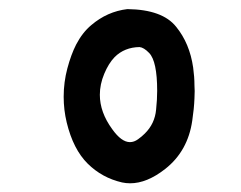

<svg xmlns="http://www.w3.org/2000/svg" viewBox="-20 -829 540 430"><path d="M412.6 -677.7Q415.5 -656.7 415.5 -638.2Q416 -630.9 416 -625Q416 -619.1 415.5 -608.4Q414.6 -585.4 410.6 -559.1Q400.9 -490.7 350.1 -450.7Q309.1 -418.5 271.5 -418.5Q262.2 -418.5 253.4 -420.4Q208.5 -430.7 176.3 -462.6Q144 -494.6 129.4 -554.7Q122.6 -583 122.6 -612.3Q122.6 -645 130.9 -676Q139.2 -707 150.4 -729Q164.6 -756.3 184.6 -772.9Q220.2 -803.2 265.1 -808.6H265.6Q343.8 -807.6 374.5 -769Q404.8 -731.9 412.6 -677.7ZM203.6 -616.7Q203.6 -577.6 231.4 -539.6Q252 -510.7 271 -510.7Q280.3 -510.7 289.1 -517.1Q297.9 -523.4 304.2 -529.8Q326.7 -551.8 329.6 -583.5Q332 -606 332 -625.5Q332 -691.9 314 -710.4Q302.2 -722.7 292.5 -723.6Q258.8 -723.1 236.8 -701.2Q223.1 -687 213.4 -663.6Q203.6 -640.1 203.6 -616.7Z"/></svg>

Font: Bakudai
Style: Bold
Weight: 700
Version: Version 1.48